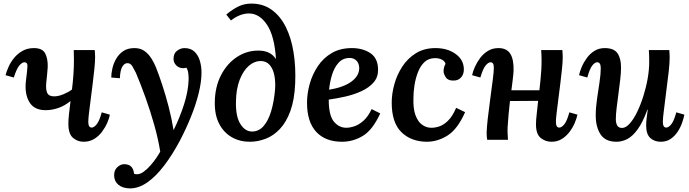

<svg xmlns="http://www.w3.org/2000/svg" viewBox="-20 -779 3842 1070"><path d="M234 -165Q171 -165 144 -209.5Q117 -254 124 -324Q132 -387 133 -409.5Q134 -432 116 -432Q103 -432 87.5 -413.5Q72 -395 57 -347L11 -360Q16 -380 27.5 -406Q39 -432 58.5 -456Q78 -480 105.5 -495.5Q133 -511 169 -511Q216 -511 231.5 -482Q247 -453 246 -406Q245 -386 242.5 -364Q240 -342 238 -320Q234 -281 243 -261.5Q252 -242 281 -242Q305 -242 333 -253.5Q361 -265 381 -280Q386 -319 389 -360.5Q392 -402 392 -442Q392 -457 391.5 -471.5Q391 -486 391 -500H508Q509 -484 509.5 -476.5Q510 -469 510 -459Q510 -435 506 -396Q502 -357 496.5 -312.5Q491 -268 485.5 -225.5Q480 -183 476 -149.5Q472 -116 472 -100Q472 -68 491 -68Q504 -68 519 -86.5Q534 -105 547 -153L592 -140Q589 -120 577.5 -94Q566 -68 548 -44Q530 -20 504.5 -4.5Q479 11 446 11Q412 11 386.5 -11Q361 -33 361 -90Q361 -111 364.5 -143.5Q368 -176 373 -216Q340 -189 304.5 -177Q269 -165 234 -165Z M704 271Q662 270 639 250Q616 230 616 198Q616 169 634 152.5Q652 136 672 136Q722 136 727 189Q734 192 741 192Q760 193 780 178.5Q800 164 818.5 143Q837 122 851.5 100.5Q866 79 873 66Q862 -3 840 -81.5Q818 -160 790.5 -236.5Q763 -313 737 -374Q729 -390 718 -409Q707 -428 689 -427Q674 -427 662 -408Q650 -389 648 -343L600 -347Q600 -370 606.5 -398.5Q613 -427 628 -452.5Q643 -478 667.5 -494.5Q692 -511 729 -511Q763 -511 785.5 -494.5Q808 -478 823.5 -453.5Q839 -429 849 -404Q865 -364 884 -306.5Q903 -249 920 -183.5Q937 -118 947 -55H948Q983 -126 1006 -198.5Q1029 -271 1031 -332Q1032 -347 1029.5 -369Q1027 -391 1018 -402Q1011 -399 1001 -399Q978 -399 962.5 -414.5Q947 -430 947 -451Q947 -481 966.5 -496Q986 -511 1008 -511Q1043 -511 1064 -491Q1085 -471 1094 -439.5Q1103 -408 1103 -375Q1103 -324 1087.5 -260.5Q1072 -197 1044.5 -129Q1017 -61 983 4Q941 83 895 143.5Q849 204 801 237.5Q753 271 704 271Z M1372 11Q1316 11 1271.5 -14.5Q1227 -40 1201.5 -89Q1176 -138 1177 -209Q1178 -295 1212 -360.5Q1246 -426 1301.5 -462Q1357 -498 1422 -497Q1452 -497 1476 -486.5Q1500 -476 1518 -450Q1510 -578 1468 -641Q1426 -704 1367 -704Q1343 -704 1318 -694.5Q1293 -685 1267 -665L1241 -698Q1276 -727 1308.5 -743Q1341 -759 1381 -759Q1446 -759 1494 -724.5Q1542 -690 1572.5 -629Q1603 -568 1616 -487Q1629 -406 1625 -314Q1621 -223 1598.5 -161Q1576 -99 1540.5 -61Q1505 -23 1461 -6Q1417 11 1372 11ZM1385 -46Q1422 -46 1448.5 -76Q1475 -106 1491 -159Q1507 -212 1513 -281Q1516 -323 1509 -359Q1502 -395 1483 -417Q1464 -439 1432 -439Q1398 -439 1367 -412.5Q1336 -386 1316 -335Q1296 -284 1295 -213Q1293 -130 1319.5 -88Q1346 -46 1385 -46Z M1941 -511Q2002 -511 2044.5 -482.5Q2087 -454 2087 -389Q2087 -348 2061.5 -319Q2036 -290 1994.5 -271Q1953 -252 1905 -241Q1857 -230 1812 -224Q1812 -136 1840.5 -101.5Q1869 -67 1910 -67Q1930 -67 1955.5 -75.5Q1981 -84 2006.5 -107Q2032 -130 2051 -171L2099 -147Q2057 -55 2002.5 -22Q1948 11 1886 11Q1793 11 1742 -44.5Q1691 -100 1691 -206Q1691 -258 1706 -311.5Q1721 -365 1751.5 -410.5Q1782 -456 1829 -483.5Q1876 -511 1941 -511ZM1929 -456Q1891 -456 1867 -429.5Q1843 -403 1830.5 -362.5Q1818 -322 1814 -279Q1894 -292 1938 -324Q1982 -356 1982 -400Q1981 -427 1966 -441.5Q1951 -456 1929 -456Z M2407 -511Q2474 -511 2519.5 -478Q2565 -445 2565 -392Q2565 -365 2549.5 -347.5Q2534 -330 2508 -330Q2477 -329 2464.5 -348Q2452 -367 2452 -382Q2452 -391 2454.5 -402.5Q2457 -414 2463 -423Q2459 -438 2443 -446.5Q2427 -455 2405 -455Q2369 -455 2346 -433.5Q2323 -412 2309.5 -377.5Q2296 -343 2290 -304.5Q2284 -266 2284 -232Q2282 -173 2295.5 -137Q2309 -101 2331.5 -84.5Q2354 -68 2380 -67Q2401 -66 2426.5 -74Q2452 -82 2477 -106.5Q2502 -131 2522 -178L2572 -154Q2530 -59 2474.5 -24Q2419 11 2358 11Q2270 10 2216.5 -43Q2163 -96 2163 -207Q2163 -256 2177.5 -309Q2192 -362 2222 -408Q2252 -454 2298 -482.5Q2344 -511 2407 -511Z M3054 11Q3019 11 2993 -10.5Q2967 -32 2967 -86Q2967 -109 2971 -143Q2975 -177 2979 -217L2822 -216Q2818 -180 2814.5 -143.5Q2811 -107 2809 -72Q2808 -52 2809 -32.5Q2810 -13 2811 0H2695Q2693 -12 2692.5 -21.5Q2692 -31 2692 -41Q2693 -70 2698 -116Q2703 -162 2712 -227Q2722 -302 2727 -341Q2732 -380 2732 -400Q2733 -432 2714 -432Q2701 -432 2686 -413.5Q2671 -395 2657 -347L2611 -360Q2615 -380 2626.5 -406Q2638 -432 2656 -456Q2674 -480 2699.5 -495.5Q2725 -511 2758 -511Q2804 -511 2824 -479Q2844 -447 2842 -384Q2841 -364 2837.5 -336Q2834 -308 2830 -276H2986Q2993 -334 2996.5 -388Q3000 -442 2996 -500H3114Q3115 -484 3115.5 -476.5Q3116 -469 3116 -459Q3116 -435 3112 -396Q3108 -357 3102.5 -312.5Q3097 -268 3091.5 -225.5Q3086 -183 3082 -149.5Q3078 -116 3078 -100Q3078 -68 3097 -68Q3110 -68 3125 -86.5Q3140 -105 3153 -153L3198 -140Q3194 -120 3183 -94Q3172 -68 3154 -44Q3136 -20 3111 -4.5Q3086 11 3054 11Z M3416 11Q3354 11 3327 -30Q3300 -71 3300 -135Q3300 -178 3307 -226.5Q3314 -275 3321 -320.5Q3328 -366 3328 -399Q3328 -432 3308 -432Q3295 -432 3280.5 -413.5Q3266 -395 3253 -347L3207 -360Q3211 -380 3222 -406Q3233 -432 3250.5 -456Q3268 -480 3293 -495.5Q3318 -511 3350 -511Q3401 -511 3421 -482.5Q3441 -454 3441 -403Q3441 -374 3436.5 -335.5Q3432 -297 3426.5 -256Q3421 -215 3416.5 -178Q3412 -141 3412 -115Q3412 -94 3419.5 -80Q3427 -66 3447 -66Q3467 -66 3488.5 -89.5Q3510 -113 3529.5 -152.5Q3549 -192 3564.5 -240.5Q3580 -289 3589 -339Q3598 -389 3598 -434Q3598 -448 3597.5 -468Q3597 -488 3596 -500H3710Q3711 -484 3711.5 -476.5Q3712 -469 3712 -459Q3712 -430 3707 -383Q3702 -336 3693 -270Q3684 -195 3679 -157.5Q3674 -120 3674 -100Q3674 -68 3693 -68Q3706 -68 3721 -86.5Q3736 -105 3749 -153L3794 -140Q3790 -120 3781 -94Q3772 -68 3756 -44Q3740 -20 3717 -4.5Q3694 11 3662 11Q3627 11 3604 -10Q3581 -31 3581 -80Q3581 -102 3584 -123Q3587 -144 3590 -168H3588Q3562 -97 3533.5 -58Q3505 -19 3475.5 -4Q3446 11 3416 11Z"/></svg>

Font: Lora SemiBold
Style: Italic
Weight: 600
Italic angle: -3°
Designer: Olga Karpushina, Alexei Vanyashin (Cyrillic)
Foundry: Cyreal
Version: Version 3.011; ttfautohint (v1.8.4.7-5d5b)